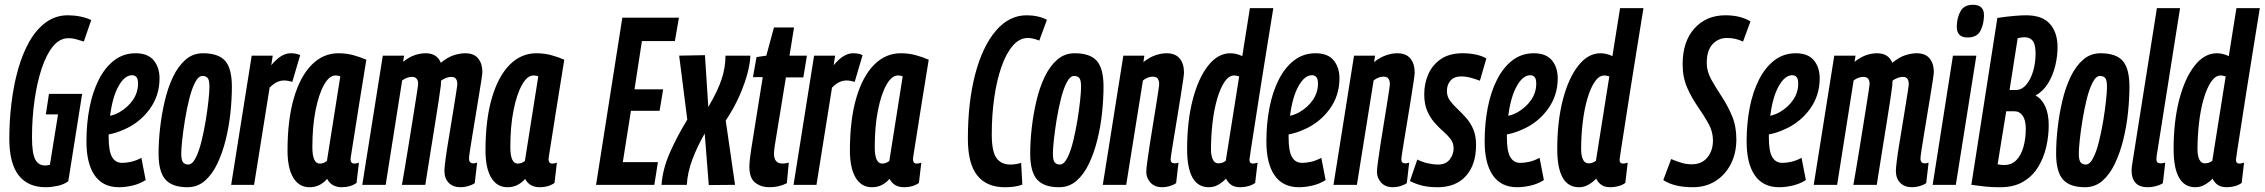

<svg xmlns="http://www.w3.org/2000/svg" viewBox="-20 -774 9483 804"><path d="M171 10Q97 10 58 -40Q19 -90 19 -194Q19 -268 28 -342.5Q37 -417 55.5 -483Q74 -549 103 -600Q132 -651 172.5 -680.5Q213 -710 264 -710Q290 -710 315.5 -705Q341 -700 362 -690L331 -600Q317 -604 301 -609Q285 -614 266 -614Q230 -614 202 -580Q174 -546 154.5 -487Q135 -428 124.5 -353.5Q114 -279 114 -199Q114 -132 127.5 -106.5Q141 -81 169 -81Q174 -81 180 -82Q186 -83 189 -84L223 -295H172L185 -381H324L266 -15Q247 -1 220.5 4.5Q194 10 171 10Z M590 -20Q565 -4 535 3Q505 10 478 10Q411 10 376.5 -39.5Q342 -89 342 -182Q342 -257 355 -323.5Q368 -390 394 -441Q420 -492 458.5 -521.5Q497 -551 548 -551Q599 -551 623.5 -521.5Q648 -492 648 -446Q648 -373 606 -316Q564 -259 498 -231Q467 -217 435 -211Q435 -206 435 -200Q435 -140 449.5 -116Q464 -92 491 -92Q509 -92 529 -96.5Q549 -101 572 -113ZM533 -459Q502 -459 476.5 -413.5Q451 -368 441 -289Q462 -294 480 -304Q516 -325 537 -356Q558 -387 558 -424Q558 -444 551 -451.5Q544 -459 533 -459Z M765 10Q701 10 672.5 -22.5Q644 -55 644 -131Q644 -182 650.5 -239Q657 -296 670 -351.5Q683 -407 704.5 -452Q726 -497 757 -524Q788 -551 830 -551Q895 -551 923 -519Q951 -487 951 -411Q951 -360 945 -302.5Q939 -245 925.5 -190Q912 -135 890.5 -89.5Q869 -44 838 -17Q807 10 765 10ZM768 -85Q785 -85 799 -112Q813 -139 823.5 -181.5Q834 -224 841.5 -269.5Q849 -315 853 -353Q857 -391 857 -410Q857 -440 849 -448Q841 -456 828 -456Q811 -456 797 -429Q783 -402 772.5 -360Q762 -318 754.5 -272Q747 -226 743 -188Q739 -150 739 -132Q739 -102 747 -93.5Q755 -85 768 -85Z M1122 -541 1116 -501Q1157 -551 1197 -551Q1208 -551 1217.5 -549.5Q1227 -548 1237 -543L1204 -431Q1195 -434 1186 -435.5Q1177 -437 1170 -437Q1155 -437 1140.5 -430.5Q1126 -424 1109 -407L1044 0H948L1034 -541Z M1411 10Q1368 10 1350 -25Q1335 -8 1317 1Q1299 10 1276 10Q1232 10 1208 -30Q1184 -70 1184 -144Q1184 -272 1210.5 -363Q1237 -454 1285 -502.5Q1333 -551 1397 -551Q1430 -551 1459.5 -543Q1489 -535 1514 -524Q1495 -408 1483 -332Q1471 -256 1464 -211.5Q1457 -167 1453.5 -145.5Q1450 -124 1449 -116.5Q1448 -109 1448 -108Q1448 -89 1464 -89Q1472 -89 1483 -93L1473 -8Q1448 10 1411 10ZM1349 -100 1405 -454Q1397 -458 1385 -458Q1359 -458 1337 -419Q1315 -380 1301.5 -312.5Q1288 -245 1288 -158Q1288 -89 1319 -89Q1335 -89 1349 -100Z M1909 10Q1877 10 1859 -8.5Q1841 -27 1841 -59Q1841 -69 1844.5 -98Q1848 -127 1854.5 -166.5Q1861 -206 1868 -248.5Q1875 -291 1881 -328.5Q1887 -366 1891 -391.5Q1895 -417 1895 -422Q1895 -435 1889.5 -443.5Q1884 -452 1870 -452Q1859 -452 1847.5 -447.5Q1836 -443 1827 -436Q1827 -432 1826.5 -426.5Q1826 -421 1826 -416Q1823 -392 1816.5 -349Q1810 -306 1801.5 -254Q1793 -202 1785 -151.5Q1777 -101 1770.5 -60.5Q1764 -20 1761 0H1663Q1667 -22 1673.5 -60.5Q1680 -99 1687.5 -145Q1695 -191 1702.5 -238Q1710 -285 1716.5 -325.5Q1723 -366 1727 -392.5Q1731 -419 1731 -424Q1731 -436 1725 -444Q1719 -452 1705 -452Q1684 -452 1664 -437L1595 0H1497L1583 -541H1672L1668 -515Q1693 -535 1716.5 -543Q1740 -551 1762 -551Q1810 -551 1826 -511Q1855 -535 1881 -543Q1907 -551 1928 -551Q1965 -551 1982.5 -529Q2000 -507 2000 -473Q2000 -467 1996 -440Q1992 -413 1985.5 -374Q1979 -335 1972 -292Q1965 -249 1958.5 -210Q1952 -171 1948 -144Q1944 -117 1944 -110Q1944 -90 1962 -90Q1965 -90 1969 -90.5Q1973 -91 1978 -93L1968 -7Q1956 1 1940 5.5Q1924 10 1909 10Z M2240 10Q2197 10 2179 -25Q2164 -8 2146 1Q2128 10 2105 10Q2061 10 2037 -30Q2013 -70 2013 -144Q2013 -272 2039.5 -363Q2066 -454 2114 -502.5Q2162 -551 2226 -551Q2259 -551 2288.5 -543Q2318 -535 2343 -524Q2324 -408 2312 -332Q2300 -256 2293 -211.5Q2286 -167 2282.5 -145.5Q2279 -124 2278 -116.5Q2277 -109 2277 -108Q2277 -89 2293 -89Q2301 -89 2312 -93L2302 -8Q2277 10 2240 10ZM2178 -100 2234 -454Q2226 -458 2214 -458Q2188 -458 2166 -419Q2144 -380 2130.5 -312.5Q2117 -245 2117 -158Q2117 -89 2148 -89Q2164 -89 2178 -100Z M2476 0 2586 -700H2823L2806 -602H2668L2637 -400H2757L2742 -310H2622L2588 -95H2735L2720 0Z M3018 -541H3122Q3122 -515 3111.5 -472.5Q3101 -430 3078.5 -377.5Q3056 -325 3019 -269L3058 0L2948 1L2931 -215Q2899 -159 2879 -105.5Q2859 -52 2856 0H2750Q2755 -66 2784.5 -133.5Q2814 -201 2858 -273L2824 -541L2932 -543L2946 -326Q2985 -392 3001.5 -441.5Q3018 -491 3018 -541Z M3283 -93 3275 -7Q3243 10 3201 10Q3167 10 3142.5 -9Q3118 -28 3118 -76Q3118 -90 3120.5 -111Q3123 -132 3126 -151L3174 -451H3133L3148 -535L3189 -541L3221 -659H3305L3286 -541H3359L3344 -450H3271L3224 -162Q3223 -153 3222 -145.5Q3221 -138 3221 -131Q3221 -111 3229.5 -100Q3238 -89 3258 -89Q3268 -89 3283 -93Z M3477 -541 3471 -501Q3512 -551 3552 -551Q3563 -551 3572.5 -549.5Q3582 -548 3592 -543L3559 -431Q3550 -434 3541 -435.5Q3532 -437 3525 -437Q3510 -437 3495.5 -430.5Q3481 -424 3464 -407L3399 0H3303L3389 -541Z M3766 10Q3723 10 3705 -25Q3690 -8 3672 1Q3654 10 3631 10Q3587 10 3563 -30Q3539 -70 3539 -144Q3539 -272 3565.5 -363Q3592 -454 3640 -502.5Q3688 -551 3752 -551Q3785 -551 3814.5 -543Q3844 -535 3869 -524Q3850 -408 3838 -332Q3826 -256 3819 -211.5Q3812 -167 3808.5 -145.5Q3805 -124 3804 -116.5Q3803 -109 3803 -108Q3803 -89 3819 -89Q3827 -89 3838 -93L3828 -8Q3803 10 3766 10ZM3704 -100 3760 -454Q3752 -458 3740 -458Q3714 -458 3692 -419Q3670 -380 3656.5 -312.5Q3643 -245 3643 -158Q3643 -89 3674 -89Q3690 -89 3704 -100Z M4187 10Q4112 10 4072.5 -39Q4033 -88 4033 -193Q4033 -346 4063.5 -462.5Q4094 -579 4149.5 -644.5Q4205 -710 4279 -710Q4303 -710 4325.5 -705Q4348 -700 4364 -691L4332 -604Q4305 -615 4284 -615Q4249 -615 4221 -582.5Q4193 -550 4173.5 -494Q4154 -438 4143.5 -365.5Q4133 -293 4133 -211Q4133 -140 4152.5 -112.5Q4172 -85 4211 -85Q4234 -85 4256 -92L4261 -1Q4245 5 4227 7.5Q4209 10 4187 10Z M4415 10Q4351 10 4322.5 -22.5Q4294 -55 4294 -131Q4294 -182 4300.5 -239Q4307 -296 4320 -351.5Q4333 -407 4354.5 -452Q4376 -497 4407 -524Q4438 -551 4480 -551Q4545 -551 4573 -519Q4601 -487 4601 -411Q4601 -360 4595 -302.5Q4589 -245 4575.5 -190Q4562 -135 4540.5 -89.5Q4519 -44 4488 -17Q4457 10 4415 10ZM4418 -85Q4435 -85 4449 -112Q4463 -139 4473.5 -181.5Q4484 -224 4491.5 -269.5Q4499 -315 4503 -353Q4507 -391 4507 -410Q4507 -440 4499 -448Q4491 -456 4478 -456Q4461 -456 4447 -429Q4433 -402 4422.5 -360Q4412 -318 4404.5 -272Q4397 -226 4393 -188Q4389 -150 4389 -132Q4389 -102 4397 -93.5Q4405 -85 4418 -85Z M4684 -541H4772L4768 -514Q4793 -534 4818 -542.5Q4843 -551 4865 -551Q4902 -551 4920 -529Q4938 -507 4938 -470Q4938 -463 4934 -435.5Q4930 -408 4923.5 -368Q4917 -328 4910 -284.5Q4903 -241 4896.5 -202.5Q4890 -164 4886 -137.5Q4882 -111 4882 -106Q4882 -90 4899 -90Q4902 -90 4906 -90.5Q4910 -91 4915 -93L4905 -7Q4893 1 4877.5 5.5Q4862 10 4847 10Q4815 10 4797.5 -9.5Q4780 -29 4780 -54Q4780 -66 4784 -95.5Q4788 -125 4794 -164.5Q4800 -204 4807 -246Q4814 -288 4820 -326Q4826 -364 4830 -390Q4834 -416 4834 -422Q4834 -435 4828.5 -444Q4823 -453 4807 -453Q4786 -453 4766 -437L4696 0H4598Z M5174 10Q5151 10 5137 1Q5123 -8 5114 -26Q5101 -12 5082.5 -1Q5064 10 5042 10Q4951 10 4951 -150Q4951 -266 4974.5 -356.5Q4998 -447 5039 -499Q5080 -551 5132 -551Q5157 -551 5182 -539L5214 -740H5312Q5298 -652 5283.5 -563.5Q5269 -475 5256.5 -394.5Q5244 -314 5234 -250Q5224 -186 5218 -147.5Q5212 -109 5212 -105Q5212 -89 5227 -89Q5234 -89 5246 -93L5236 -8Q5224 1 5207 5.5Q5190 10 5174 10ZM5082 -90Q5100 -90 5113 -101L5169 -454Q5156 -458 5148 -458Q5126 -458 5108 -431.5Q5090 -405 5077 -360.5Q5064 -316 5057.5 -260.5Q5051 -205 5051 -148Q5051 -123 5058.5 -106.5Q5066 -90 5082 -90Z M5531 -20Q5506 -4 5476 3Q5446 10 5419 10Q5352 10 5317.5 -39.5Q5283 -89 5283 -182Q5283 -257 5296 -323.5Q5309 -390 5335 -441Q5361 -492 5399.5 -521.5Q5438 -551 5489 -551Q5540 -551 5564.5 -521.5Q5589 -492 5589 -446Q5589 -373 5547 -316Q5505 -259 5439 -231Q5408 -217 5376 -211Q5376 -206 5376 -200Q5376 -140 5390.5 -116Q5405 -92 5432 -92Q5450 -92 5470 -96.5Q5490 -101 5513 -113ZM5474 -459Q5443 -459 5417.5 -413.5Q5392 -368 5382 -289Q5403 -294 5421 -304Q5457 -325 5478 -356Q5499 -387 5499 -424Q5499 -444 5492 -451.5Q5485 -459 5474 -459Z M5650 -541H5738L5734 -514Q5759 -534 5784 -542.5Q5809 -551 5831 -551Q5868 -551 5886 -529Q5904 -507 5904 -470Q5904 -463 5900 -435.5Q5896 -408 5889.5 -368Q5883 -328 5876 -284.5Q5869 -241 5862.5 -202.5Q5856 -164 5852 -137.5Q5848 -111 5848 -106Q5848 -90 5865 -90Q5868 -90 5872 -90.5Q5876 -91 5881 -93L5871 -7Q5859 1 5843.5 5.5Q5828 10 5813 10Q5781 10 5763.5 -9.5Q5746 -29 5746 -54Q5746 -66 5750 -95.5Q5754 -125 5760 -164.5Q5766 -204 5773 -246Q5780 -288 5786 -326Q5792 -364 5796 -390Q5800 -416 5800 -422Q5800 -435 5794.5 -444Q5789 -453 5773 -453Q5752 -453 5732 -437L5662 0H5564Z M5884 -16 5915 -106Q5934 -96 5957.5 -90.5Q5981 -85 6002 -85Q6034 -85 6050.5 -106Q6067 -127 6067 -153Q6067 -175 6054.5 -191.5Q6042 -208 6023.5 -224Q6005 -240 5987 -260.5Q5969 -281 5956.5 -309.5Q5944 -338 5944 -380Q5944 -424 5961 -463Q5978 -502 6013.5 -526.5Q6049 -551 6105 -551Q6136 -551 6162.5 -545Q6189 -539 6204 -529L6177 -436Q6159 -443 6138.5 -448.5Q6118 -454 6099 -454Q6070 -454 6054.5 -437Q6039 -420 6039 -393Q6039 -370 6051.5 -353Q6064 -336 6082 -319Q6100 -302 6118.5 -281.5Q6137 -261 6149 -233.5Q6161 -206 6161 -167Q6161 -84 6118.5 -37Q6076 10 6000 10Q5962 10 5934.5 3Q5907 -4 5884 -16Z M6445 -20Q6420 -4 6390 3Q6360 10 6333 10Q6266 10 6231.5 -39.5Q6197 -89 6197 -182Q6197 -257 6210 -323.5Q6223 -390 6249 -441Q6275 -492 6313.5 -521.5Q6352 -551 6403 -551Q6454 -551 6478.5 -521.5Q6503 -492 6503 -446Q6503 -373 6461 -316Q6419 -259 6353 -231Q6322 -217 6290 -211Q6290 -206 6290 -200Q6290 -140 6304.5 -116Q6319 -92 6346 -92Q6364 -92 6384 -96.5Q6404 -101 6427 -113ZM6388 -459Q6357 -459 6331.5 -413.5Q6306 -368 6296 -289Q6317 -294 6335 -304Q6371 -325 6392 -356Q6413 -387 6413 -424Q6413 -444 6406 -451.5Q6399 -459 6388 -459Z M6724 10Q6701 10 6687 1Q6673 -8 6664 -26Q6651 -12 6632.5 -1Q6614 10 6592 10Q6501 10 6501 -150Q6501 -266 6524.5 -356.5Q6548 -447 6589 -499Q6630 -551 6682 -551Q6707 -551 6732 -539L6764 -740H6862Q6848 -652 6833.5 -563.5Q6819 -475 6806.5 -394.5Q6794 -314 6784 -250Q6774 -186 6768 -147.5Q6762 -109 6762 -105Q6762 -89 6777 -89Q6784 -89 6796 -93L6786 -8Q6774 1 6757 5.5Q6740 10 6724 10ZM6632 -90Q6650 -90 6663 -101L6719 -454Q6706 -458 6698 -458Q6676 -458 6658 -431.5Q6640 -405 6627 -360.5Q6614 -316 6607.5 -260.5Q6601 -205 6601 -148Q6601 -123 6608.5 -106.5Q6616 -90 6632 -90Z M7310 -684 7279 -600Q7262 -608 7245.5 -611.5Q7229 -615 7212 -615Q7175 -615 7151 -588.5Q7127 -562 7127 -511Q7127 -475 7146 -441Q7165 -407 7189.5 -370Q7214 -333 7232.5 -289.5Q7251 -246 7251 -191Q7251 -132 7227.5 -86.5Q7204 -41 7163 -15.5Q7122 10 7069 10Q6990 10 6945 -20L6978 -108Q7004 -97 7023.5 -91.5Q7043 -86 7065 -86Q7106 -86 7129.5 -114.5Q7153 -143 7153 -186Q7153 -223 7134 -257Q7115 -291 7089.5 -327.5Q7064 -364 7045 -407Q7026 -450 7026 -505Q7026 -600 7075.5 -655Q7125 -710 7205 -710Q7238 -710 7265 -703Q7292 -696 7310 -684Z M7542 -20Q7517 -4 7487 3Q7457 10 7430 10Q7363 10 7328.5 -39.5Q7294 -89 7294 -182Q7294 -257 7307 -323.5Q7320 -390 7346 -441Q7372 -492 7410.5 -521.5Q7449 -551 7500 -551Q7551 -551 7575.5 -521.5Q7600 -492 7600 -446Q7600 -373 7558 -316Q7516 -259 7450 -231Q7419 -217 7387 -211Q7387 -206 7387 -200Q7387 -140 7401.5 -116Q7416 -92 7443 -92Q7461 -92 7481 -96.5Q7501 -101 7524 -113ZM7485 -459Q7454 -459 7428.5 -413.5Q7403 -368 7393 -289Q7414 -294 7432 -304Q7468 -325 7489 -356Q7510 -387 7510 -424Q7510 -444 7503 -451.5Q7496 -459 7485 -459Z M7987 10Q7955 10 7937 -8.5Q7919 -27 7919 -59Q7919 -69 7922.5 -98Q7926 -127 7932.5 -166.5Q7939 -206 7946 -248.5Q7953 -291 7959 -328.5Q7965 -366 7969 -391.5Q7973 -417 7973 -422Q7973 -435 7967.5 -443.5Q7962 -452 7948 -452Q7937 -452 7925.5 -447.5Q7914 -443 7905 -436Q7905 -432 7904.5 -426.5Q7904 -421 7904 -416Q7901 -392 7894.5 -349Q7888 -306 7879.5 -254Q7871 -202 7863 -151.5Q7855 -101 7848.5 -60.5Q7842 -20 7839 0H7741Q7745 -22 7751.5 -60.5Q7758 -99 7765.5 -145Q7773 -191 7780.5 -238Q7788 -285 7794.5 -325.5Q7801 -366 7805 -392.5Q7809 -419 7809 -424Q7809 -436 7803 -444Q7797 -452 7783 -452Q7762 -452 7742 -437L7673 0H7575L7661 -541H7750L7746 -515Q7771 -535 7794.5 -543Q7818 -551 7840 -551Q7888 -551 7904 -511Q7933 -535 7959 -543Q7985 -551 8006 -551Q8043 -551 8060.5 -529Q8078 -507 8078 -473Q8078 -467 8074 -440Q8070 -413 8063.5 -374Q8057 -335 8050 -292Q8043 -249 8036.5 -210Q8030 -171 8026 -144Q8022 -117 8022 -110Q8022 -90 8040 -90Q8043 -90 8047 -90.5Q8051 -91 8056 -93L8046 -7Q8034 1 8018 5.5Q8002 10 7987 10Z M8242 -754Q8289 -754 8288 -708Q8287 -671 8272.5 -644Q8258 -617 8219 -617Q8173 -617 8174 -664Q8175 -701 8190 -727.5Q8205 -754 8242 -754ZM8073 0 8158 -541H8256L8170 0Z M8235 0 8344 -699Q8385 -705 8415.5 -707.5Q8446 -710 8464 -710Q8532 -710 8564 -674Q8596 -638 8596 -576Q8596 -539 8586.5 -499Q8577 -459 8556.5 -425.5Q8536 -392 8504 -374Q8530 -360 8544.5 -328.5Q8559 -297 8559 -249Q8559 -204 8548.5 -158.5Q8538 -113 8514.5 -74.5Q8491 -36 8452 -13Q8413 10 8357 10Q8321 10 8296 7.5Q8271 5 8235 0ZM8395 -397H8421Q8446 -397 8465 -419.5Q8484 -442 8494 -477Q8504 -512 8504 -549Q8504 -587 8492.5 -602.5Q8481 -618 8458 -618Q8446 -618 8429 -614ZM8381 -308 8345 -86Q8354 -84 8360.5 -83.5Q8367 -83 8372 -83Q8404 -83 8424 -104Q8444 -125 8453.5 -160Q8463 -195 8463 -235Q8463 -271 8450 -289.5Q8437 -308 8416 -308Z M8711 10Q8647 10 8618.5 -22.5Q8590 -55 8590 -131Q8590 -182 8596.5 -239Q8603 -296 8616 -351.5Q8629 -407 8650.5 -452Q8672 -497 8703 -524Q8734 -551 8776 -551Q8841 -551 8869 -519Q8897 -487 8897 -411Q8897 -360 8891 -302.5Q8885 -245 8871.5 -190Q8858 -135 8836.5 -89.5Q8815 -44 8784 -17Q8753 10 8711 10ZM8714 -85Q8731 -85 8745 -112Q8759 -139 8769.5 -181.5Q8780 -224 8787.5 -269.5Q8795 -315 8799 -353Q8803 -391 8803 -410Q8803 -440 8795 -448Q8787 -456 8774 -456Q8757 -456 8743 -429Q8729 -402 8718.5 -360Q8708 -318 8700.5 -272Q8693 -226 8689 -188Q8685 -150 8685 -132Q8685 -102 8693 -93.5Q8701 -85 8714 -85Z M9012 -740H9109L9014 -140Q9012 -129 9011 -121Q9010 -113 9010 -107Q9010 -90 9027 -90Q9036 -90 9047 -93L9037 -7Q9025 1 9007.5 5.5Q8990 10 8974 10Q8939 10 8922.5 -8.5Q8906 -27 8906 -59Q8906 -73 8909 -89Z M9305 10Q9282 10 9268 1Q9254 -8 9245 -26Q9232 -12 9213.5 -1Q9195 10 9173 10Q9082 10 9082 -150Q9082 -266 9105.5 -356.5Q9129 -447 9170 -499Q9211 -551 9263 -551Q9288 -551 9313 -539L9345 -740H9443Q9429 -652 9414.5 -563.5Q9400 -475 9387.5 -394.5Q9375 -314 9365 -250Q9355 -186 9349 -147.5Q9343 -109 9343 -105Q9343 -89 9358 -89Q9365 -89 9377 -93L9367 -8Q9355 1 9338 5.5Q9321 10 9305 10ZM9213 -90Q9231 -90 9244 -101L9300 -454Q9287 -458 9279 -458Q9257 -458 9239 -431.5Q9221 -405 9208 -360.5Q9195 -316 9188.5 -260.5Q9182 -205 9182 -148Q9182 -123 9189.5 -106.5Q9197 -90 9213 -90Z"/></svg>

Font: Georama Extra Condensed SemiBold
Style: Italic
Weight: 600
Width: 2
Italic angle: -9°
Designer: Jean-Baptiste Levee
Foundry: Production Type
Version: Version 1.000